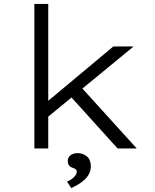

<svg xmlns="http://www.w3.org/2000/svg" viewBox="-20 -760 793 983"><path d="M215 -153 220 -238 560 -522H664ZM156 0V-740H227V0ZM582 0 327 -282 378 -333 680 0ZM345 203 323 170Q338 164 349 155.5Q360 147 366.5 137.5Q373 128 373 120Q373 110 367 106Q361 102 352 99Q341 96 334 87.5Q327 79 327 64Q327 45 341.5 34.5Q356 24 377 24Q405 24 425 41Q445 58 445 92Q445 113 436 130Q427 147 413 160Q399 173 381.5 183.5Q364 194 345 203Z"/></svg>

Font: Lexend Giga Light
Style: Regular
Weight: 300
Version: Version 1.007